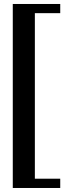

<svg xmlns="http://www.w3.org/2000/svg" viewBox="-20 -767 342 960"><path d="M43.9 172.9V-747.1H281.2V-701.2H154.3V126.5H281.2V172.9Z"/></svg>

Font: Elstob 8pt
Style: Bold
Weight: 700
Designer: Peter S. Baker
Version: Version 1.015